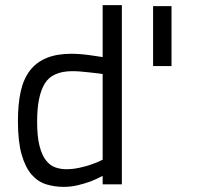

<svg xmlns="http://www.w3.org/2000/svg" viewBox="-20 -720 773 750"><path d="M456 0H381V-33Q359 -21 333 -11Q311 -3 284 3.5Q257 10 229 10Q193 10 160.5 0Q128 -10 103.5 -38Q79 -66 64.5 -116.5Q50 -167 50 -248Q50 -314 61 -363Q72 -412 97 -444.5Q122 -477 162 -493.5Q202 -510 259 -510Q275 -510 294 -508.5Q313 -507 330.5 -504.5Q348 -502 361.5 -500Q375 -498 381 -497V-700H456ZM239 -59Q264 -59 289.5 -64.5Q315 -70 335 -77Q359 -85 381 -96V-431Q375 -432 361.5 -433.5Q348 -435 331 -437Q314 -439 296 -440.5Q278 -442 263 -442Q184 -442 154.5 -393Q125 -344 125 -246Q125 -186 134.5 -149.5Q144 -113 160 -93Q176 -73 196.5 -66Q217 -59 239 -59ZM650 -462H578V-696H650Z"/></svg>

Font: TitilliumText22L 400 wt
Style: 400 wt
Weight: 400
Designer: Campivisivi
Foundry: Campivisivi
Version: 1.000